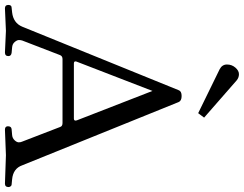

<svg xmlns="http://www.w3.org/2000/svg" viewBox="-135 -858 987 777"><g transform="rotate(90 358.5 -469.5)"><path d="M0 0ZM227 -275H450Q461 -275 457 -287L338 -593L219 -285Q216 -275 227 -275ZM134 -66Q132 -60 132 -52.5Q132 -45 140 -35.5Q148 -26 162 -25L184 -23Q197 -21 197 -10Q197 4 182 4L95 0L4 4Q-10 4 -10 -9.5Q-10 -23 1 -23L20 -25Q63 -30 78 -66L335 -699Q339 -711 358.5 -711Q378 -711 383 -699L639 -66Q652 -29 696 -25L717 -23Q721 -23 724 -19Q727 -15 727 -11Q727 4 713 4L598 0L495 4Q481 4 481 -8Q481 -22 493 -23L516 -25Q529 -26 537.5 -35Q546 -44 546 -52Q546 -60 543 -66L484 -219Q481 -229 468 -229H209Q197 -229 193 -219ZM250 -865Q231 -875 231 -894.5Q231 -914 243.5 -928.5Q256 -943 270 -943Q284 -943 295 -934L446 -802L428 -778Z"/></g></svg>

Font: Lustria
Style: Regular
Weight: 400
Designer: Matthew Desmond
Foundry: Matthew Desmond
Version: Version 001.001; ttfautohint (v1.6)